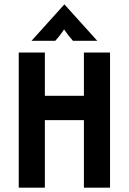

<svg xmlns="http://www.w3.org/2000/svg" viewBox="-20 -868 596 888"><path d="M66.7 0V-625H187.5V-425H368.1V-625H488.9V0H368.1V-312.5H187.5V0ZM125.7 -679.2 277.8 -847.9 429.9 -679.2H317.4Q306.2 -691.7 296.5 -704.2Q286.8 -716.7 276.4 -731.9Q266 -716.7 256.6 -704.2Q247.2 -691.7 235.4 -679.2Z"/></svg>

Font: co2trust
Style: Bold
Weight: 700
Designer: Kristian Moeller
Foundry: Dicotype
Version: Version 1.000